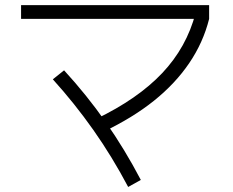

<svg xmlns="http://www.w3.org/2000/svg" viewBox="-20 -738 920 759"><path d="M360 -267.8Q524.4 -346.7 621.1 -448.9Q717.8 -551.1 753.3 -686.7L806.7 -663.3Q783.3 -570 728.3 -488.9Q673.3 -407.8 588.9 -340Q504.4 -272.2 387.8 -216.7ZM486.7 1.1Q423.3 -118.9 348.9 -224.4Q274.4 -330 188.9 -424.4L233.3 -460Q322.2 -363.3 397.8 -255.6Q473.3 -147.8 536.7 -26.7ZM63.3 -663.3V-717.8H806.7V-663.3Z"/></svg>

Font: Paperlogy 3 Light
Style: Regular
Weight: 300
Designer: redesigned by Lee Juim, glyphs from Gmarket Sans & Montserrat
Foundry: PT&
Version: Version 1.001